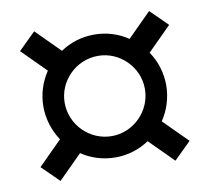

<svg xmlns="http://www.w3.org/2000/svg" viewBox="-68 -691 784 719"><g transform="rotate(-10 324.5 -331.5)"><path d="M558 -332C558 -380 543 -425 518 -462L608 -552L543 -616L453 -526C416 -551 372 -565 325 -565C277 -565 233 -551 196 -526L106 -616L41 -552L131 -462C106 -425 91 -380 91 -332C91 -284 106 -239 131 -201L41 -111L106 -47L196 -137C233 -112 277 -98 325 -98C372 -98 416 -112 453 -137L543 -47L608 -111L518 -201C543 -238 558 -284 558 -332ZM172 -332C172 -415 241 -484 325 -484C408 -484 477 -415 477 -332C477 -248 408 -179 325 -179C241 -179 172 -248 172 -332Z"/></g></svg>

Font: Hibana SubMedium
Style: Regular
Weight: 500
Width: 6
Designer: pygmalion
Foundry: ybstudio
Version: Version 0.930;hotconv 1.0.109;makeotfexe 2.5.65596